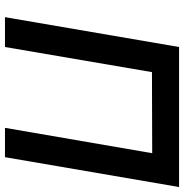

<svg xmlns="http://www.w3.org/2000/svg" viewBox="-4 -736 740 772"><g transform="rotate(90 366.0 -350.0)"><path d="M596 -592 494 0H612L732 -700H169L49 0H169L270 -591Z"/></g></svg>

Font: Jost Medium
Style: Italic
Weight: 500
Italic angle: -5°
Version: Version 3.710